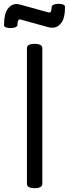

<svg xmlns="http://www.w3.org/2000/svg" viewBox="-20 -973 360 998"><path d="M160 5Q120 5 120 -18V-722Q120 -745 160 -745Q200 -745 200 -722V-18Q200 5 160 5ZM89 -948 230 -909Q232 -908 236 -908Q248 -908 248 -933Q248 -944 258.5 -948.5Q269 -953 283 -953Q298 -953 308 -949.5Q318 -946 318 -937Q318 -880 299 -854.5Q280 -829 252 -829Q242 -829 230 -832L89 -871Q88 -871 87 -871.5Q86 -872 84 -872Q71 -872 71 -847Q71 -836 60.5 -831.5Q50 -827 36 -827Q21 -827 11 -830.5Q1 -834 1 -843Q1 -900 19.5 -926Q38 -952 66 -952Q71 -952 77 -951Q83 -950 89 -948Z"/></svg>

Font: Offside
Style: Regular
Weight: 400
Designer: Eduardo Rodriguez Tunni
Foundry: Eduardo Rodriguez Tunni
Version: Version 1.002; ttfautohint (v1.8.4.7-5d5b);gftools[0.9.23]